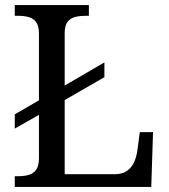

<svg xmlns="http://www.w3.org/2000/svg" viewBox="-20 -734 663 754"><path d="M38 0V-42H51Q74 -42 92.5 -47Q111 -52 122 -67.5Q133 -83 133 -114V-283L38 -229V-285L133 -340V-600Q133 -632 122 -647Q111 -662 92.5 -667Q74 -672 51 -672H38V-714H329V-672H316Q294 -672 275.5 -667.5Q257 -663 245.5 -648.5Q234 -634 234 -604V-398L390 -489V-431L234 -341V-50H431Q461 -50 479.5 -63.5Q498 -77 507 -98Q516 -119 519 -140L529 -215H581L574 0Z"/></svg>

Font: Noto Serif Ethiopic
Style: Regular
Weight: 400
Designer: Monotype Design Team
Foundry: Monotype Imaging Inc.
Version: Version 2.102